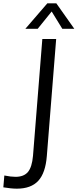

<svg xmlns="http://www.w3.org/2000/svg" viewBox="-59 -946 466 1152"><path d="M-33 107Q7 115 34 115Q84 115 108.5 86Q133 57 139 -11L195 -712H278L222 -10Q214 92 170.5 139Q127 186 42 186Q9 186 -39 178ZM93 -773 225 -926H279L387 -773H315L251 -877L167 -773Z"/></svg>

Font: Muli
Style: Italic
Weight: 400
Italic angle: -4.541°
Designer: Vernon Adams
Foundry: Vernon Adams
Version: Version 2.001